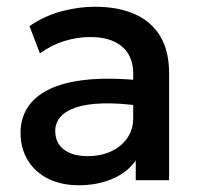

<svg xmlns="http://www.w3.org/2000/svg" viewBox="-20 -535 592 570"><path d="M214 15Q162.5 15 123.5 -4.2Q84.5 -23.5 62.8 -58.8Q41 -94 41 -142Q41 -182.5 61.5 -215.2Q82 -248 125.2 -269.5Q168.5 -291 236.5 -298.2Q304.5 -305.5 400 -296L402 -220Q334 -229.5 285 -228Q236 -226.5 204.8 -215.8Q173.5 -205 158.8 -187.2Q144 -169.5 144 -146.5Q144 -110.5 169.8 -91Q195.5 -71.5 240.5 -71.5Q279 -71.5 309.5 -85.5Q340 -99.5 357.8 -125Q375.5 -150.5 375.5 -185V-316.5Q375.5 -349.5 361.5 -373.8Q347.5 -398 319 -411.5Q290.5 -425 248 -425Q209 -425 171 -413.2Q133 -401.5 98.5 -376.5L67.5 -457.5Q114 -489 164.5 -502Q215 -515 261.5 -515Q330.5 -515 379.8 -493.2Q429 -471.5 455.5 -427.8Q482 -384 482 -317.5V0H383V-58.5Q358 -23 313.5 -4Q269 15 214 15Z"/></svg>

Font: Geologica Thin Cursive
Style: Regular
Weight: 400
Version: Version 1.010;gftools[0.9.28]